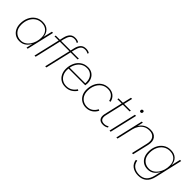

<svg xmlns="http://www.w3.org/2000/svg" viewBox="186 -1902 3292 3292"><g transform="rotate(45 1832.5 -255.5)"><path d="M237 10Q174 10 128.5 -19Q83 -48 58 -99Q33 -150 33 -216Q33 -298 64.5 -365Q96 -432 153.5 -471Q211 -510 289 -510Q376 -510 425.5 -460.5Q475 -411 478 -333L518 -500H546L430 0H403L430 -120Q404 -64 355.5 -27Q307 10 237 10ZM244 -15Q293 -15 333.5 -39Q374 -63 403 -104.5Q432 -146 447.5 -197Q463 -248 463 -300Q463 -365 439 -406Q415 -447 375.5 -466.5Q336 -486 289 -486Q221 -486 170 -451Q119 -416 90 -355Q61 -294 61 -215Q61 -120 113 -67.5Q165 -15 244 -15Z M596 0 707 -476H605L611 -500H713L728 -567Q744 -636 779.5 -673.5Q815 -711 878 -711Q932 -711 964 -688L954 -665Q923 -687 878 -687Q824 -687 796.5 -653Q769 -619 753 -553L740 -500H912L905 -476H735L624 0Z M856 0 967 -476H865L871 -500H973L988 -567Q1004 -636 1039.5 -673.5Q1075 -711 1138 -711Q1192 -711 1224 -688L1214 -665Q1183 -687 1138 -687Q1084 -687 1056.5 -653Q1029 -619 1013 -553L1000 -500H1172L1165 -476H995L884 0Z M1350 9Q1281 9 1233.5 -21.5Q1186 -52 1161 -103.5Q1136 -155 1136 -217Q1136 -295 1165.5 -361.5Q1195 -428 1252 -468.5Q1309 -509 1389 -509Q1447 -509 1489.5 -482.5Q1532 -456 1554.5 -410Q1577 -364 1577 -307Q1577 -282 1572 -255H1166Q1164 -236 1164 -216Q1164 -158 1187 -112.5Q1210 -67 1252 -41Q1294 -15 1352 -15Q1413 -15 1458.5 -44Q1504 -73 1531 -118L1554 -104Q1523 -55 1472 -23Q1421 9 1350 9ZM1386 -485Q1326 -485 1281 -457.5Q1236 -430 1207.5 -383.5Q1179 -337 1169 -279H1548Q1549 -294 1549 -305Q1549 -355 1530 -396Q1511 -437 1474.5 -461Q1438 -485 1386 -485Z M1850 10Q1789 10 1740.5 -18.5Q1692 -47 1664.5 -97.5Q1637 -148 1637 -215Q1637 -297 1667.5 -364Q1698 -431 1755 -470.5Q1812 -510 1891 -510Q1965 -510 2014.5 -470.5Q2064 -431 2079 -362L2051 -355Q2038 -415 1997 -450.5Q1956 -486 1890 -486Q1820 -486 1769.5 -449.5Q1719 -413 1692 -352Q1665 -291 1665 -217Q1665 -155 1689.5 -109.5Q1714 -64 1757 -39.5Q1800 -15 1854 -15Q1913 -15 1957.5 -46.5Q2002 -78 2025 -128L2050 -117Q2023 -60 1971.5 -25Q1920 10 1850 10Z M2263 10Q2196 10 2168 -30.5Q2140 -71 2157 -144L2234 -476H2129L2135 -500H2240L2277 -658H2305L2268 -500H2433L2426 -476H2262L2185 -142Q2171 -82 2191 -48.5Q2211 -15 2268 -15Q2312 -15 2351 -41L2360 -19Q2320 10 2263 10Z M2559 -500 2443 0H2415L2531 -500ZM2572 -597Q2545 -597 2545 -623Q2545 -637 2553.5 -646Q2562 -655 2575 -655Q2601 -655 2601 -629Q2601 -615 2592.5 -606Q2584 -597 2572 -597Z M2581 0 2697 -500H2723L2699 -393Q2726 -445 2778.5 -477.5Q2831 -510 2905 -510Q2994 -510 3037 -452.5Q3080 -395 3057 -295L2988 0H2960L3028 -294Q3050 -386 3012.5 -436Q2975 -486 2900 -486Q2837 -486 2792 -460Q2747 -434 2718.5 -390.5Q2690 -347 2677 -294L2609 0Z M3306 200Q3219 200 3160 158Q3101 116 3089 36L3115 27Q3128 105 3181 140.5Q3234 176 3310 176Q3388 176 3438.5 133Q3489 90 3512 -9L3538 -122Q3513 -66 3464.5 -28Q3416 10 3345 10Q3282 10 3236 -19Q3190 -48 3165.5 -99Q3141 -150 3141 -216Q3141 -298 3172.5 -365Q3204 -432 3261.5 -471Q3319 -510 3397 -510Q3481 -510 3532 -462Q3583 -414 3585 -330L3625 -500H3653L3539 -4Q3514 104 3455.5 152Q3397 200 3306 200ZM3352 -15Q3401 -15 3441.5 -39Q3482 -63 3511 -104.5Q3540 -146 3555.5 -197Q3571 -248 3571 -300Q3571 -365 3547 -406Q3523 -447 3483.5 -466.5Q3444 -486 3397 -486Q3329 -486 3277.5 -451Q3226 -416 3197.5 -355Q3169 -294 3169 -215Q3169 -120 3221 -67.5Q3273 -15 3352 -15Z"/></g></svg>

Font: Prodigy Sans ExtraLight
Style: Italic
Weight: 200
Italic angle: -13°
Designer: Wei Huang
Foundry: Wei Huang
Version: Version 1.003; ttfautohint (v1.8.3)